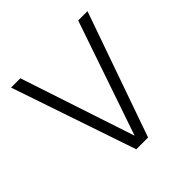

<svg xmlns="http://www.w3.org/2000/svg" viewBox="-174 -827 979 979"><g transform="rotate(-45 315.5 -337.0)"><path d="M354 0H269L40 -674H107L312 -55L524 -674H591Z"/></g></svg>

Font: Hind Kochi Light
Style: Regular
Weight: 300
Designer: Dhruvi Tolia
Foundry: Indian Type Foundry
Version: Version 0.702;PS 1.0;hotconv 1.0.81;makeotf.lib2.5.63406